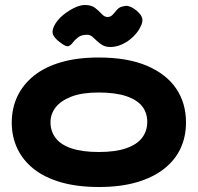

<svg xmlns="http://www.w3.org/2000/svg" viewBox="-20 -731 791 768"><path d="M376 17Q290 17 225 -1.5Q160 -20 116 -54.5Q72 -89 49.5 -136.5Q27 -184 27 -240Q27 -298 49.5 -345.5Q72 -393 115.5 -428Q159 -463 224 -482Q289 -501 375 -501Q490 -501 567.5 -468Q645 -435 684.5 -377Q724 -319 724 -241Q724 -184 702 -137Q680 -90 636 -55.5Q592 -21 527 -2Q462 17 376 17ZM375 -123Q442 -123 485 -138Q528 -153 548.5 -180Q569 -207 569 -243Q569 -280 548.5 -306Q528 -332 484.5 -346.5Q441 -361 374 -361Q308 -361 265.5 -344.5Q223 -328 202.5 -301.5Q182 -275 182 -242Q182 -206 202.5 -179Q223 -152 266 -137.5Q309 -123 375 -123ZM320 -711Q346 -711 361 -699Q376 -687 387 -675Q398 -663 410 -663Q423 -663 431.5 -673Q440 -683 449.5 -693.5Q459 -704 475 -706Q483 -709 493.5 -706.5Q504 -704 515 -697Q541 -679 547.5 -662Q554 -645 541 -622Q532 -603 512.5 -584Q493 -565 469 -554Q445 -543 421 -543Q398 -543 382 -555.5Q366 -568 354 -580Q342 -592 329 -592Q306 -592 293 -582Q280 -572 272 -562Q264 -550 254 -546.5Q244 -543 221 -561Q195 -580 191 -596.5Q187 -613 202 -637Q214 -656 234.5 -672.5Q255 -689 278 -700Q301 -711 320 -711Z"/></svg>

Font: Fredoka Expanded SemiBold
Style: Regular
Weight: 600
Width: 7
Designer: Ben Nathan
Foundry: Milena B. Brandão, Ben Nathan
Version: Version 2.001